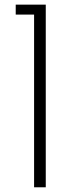

<svg xmlns="http://www.w3.org/2000/svg" viewBox="-20 -588 305 811"><path d="M124 203.1V-526.4H46.4V-568.4H173.3V203.1Z"/></svg>

Font: Heebo ExtraLight
Style: Regular
Weight: 250
Designer: Oded Ezer
Foundry: Ezer Type House
Version: Version 3.100